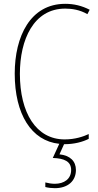

<svg xmlns="http://www.w3.org/2000/svg" viewBox="-20 -744 515 1004"><path d="M377 145C377 99 347 69 291 63L315 10C316 10 317 10 318 10C368 10 413 -2 444 -18V-43C416 -30 373 -15 318 -15C169 -15 84 -154 84 -358C84 -537 156 -699 321 -699C356 -699 397 -693 437 -670L449 -693C408 -714 367 -724 321 -724C139 -724 57 -554 57 -359C57 -147 144 -7 290 8L256 82C316 84 352 100 352 145C352 192 315 217 267 217C250 217 232 214 217 210V234C232 238 251 240 267 240C334 240 377 203 377 145Z"/></svg>

Font: Noto Sans Arabic UI Cn Th
Style: Regular
Weight: 100
Width: 3
Designer: Monotype Design Team, Nadine Chahine and Nizar Qandah
Foundry: Monotype Imaging Inc.
Version: Version 2.010